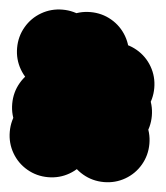

<svg xmlns="http://www.w3.org/2000/svg" viewBox="-97 -542 594 685"><g transform="rotate(5 200.0 -200.0)"><path d="M-50 -50Q-50 -91 -30 -125.5Q-10 -160 24.5 -180Q59 -200 100 -200Q141 -200 175.5 -180Q210 -160 230 -125.5Q250 -91 250 -50Q250 -9 230 25.5Q210 60 175.5 80Q141 100 100 100Q59 100 24.5 80Q-10 60 -30 25.5Q-50 -9 -50 -50ZM-50 -150Q-50 -191 -30 -225.5Q-10 -260 24.5 -280Q59 -300 100 -300Q141 -300 175.5 -280Q210 -260 230 -225.5Q250 -191 250 -150Q250 -109 230 -74.5Q210 -40 175.5 -20Q141 0 100 0Q59 0 24.5 -20Q-10 -40 -30 -74.5Q-50 -109 -50 -150ZM150 -50Q150 -91 170 -125.5Q190 -160 224.5 -180Q259 -200 300 -200Q341 -200 375.5 -180Q410 -160 430 -125.5Q450 -91 450 -50Q450 -9 430 25.5Q410 60 375.5 80Q341 100 300 100Q259 100 224.5 80Q190 60 170 25.5Q150 -9 150 -50ZM150 -150Q150 -191 170 -225.5Q190 -260 224.5 -280Q259 -300 300 -300Q341 -300 375.5 -280Q410 -260 430 -225.5Q450 -191 450 -150Q450 -109 430 -74.5Q410 -40 375.5 -20Q341 0 300 0Q259 0 224.5 -20Q190 -40 170 -74.5Q150 -109 150 -150ZM150 -250Q150 -291 170 -325.5Q190 -360 224.5 -380Q259 -400 300 -400Q341 -400 375.5 -380Q410 -360 430 -325.5Q450 -291 450 -250Q450 -209 430 -174.5Q410 -140 375.5 -120Q341 -100 300 -100Q259 -100 224.5 -120Q190 -140 170 -174.5Q150 -209 150 -250ZM50 -350Q50 -391 70 -425.5Q90 -460 124.5 -480Q159 -500 200 -500Q241 -500 275.5 -480Q310 -460 330 -425.5Q350 -391 350 -350Q350 -309 330 -274.5Q310 -240 275.5 -220Q241 -200 200 -200Q159 -200 124.5 -220Q90 -240 70 -274.5Q50 -309 50 -350ZM-50 -350Q-50 -391 -30 -425.5Q-10 -460 24.5 -480Q59 -500 100 -500Q141 -500 175.5 -480Q210 -460 230 -425.5Q250 -391 250 -350Q250 -309 230 -274.5Q210 -240 175.5 -220Q141 -200 100 -200Q59 -200 24.5 -220Q-10 -240 -30 -274.5Q-50 -309 -50 -350ZM50 -150Q50 -191 70 -225.5Q90 -260 124.5 -280Q159 -300 200 -300Q241 -300 275.5 -280Q310 -260 330 -225.5Q350 -191 350 -150Q350 -109 330 -74.5Q310 -40 275.5 -20Q241 0 200 0Q159 0 124.5 -20Q90 -40 70 -74.5Q50 -109 50 -150Z"/></g></svg>

Font: TINY 5x3
Style: Regular
Weight: 400
Designer: Jack Halten Fahnestock
Foundry: Velvetyne Type Foundry
Version: Version 1.002